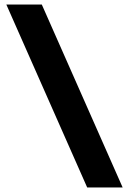

<svg xmlns="http://www.w3.org/2000/svg" viewBox="-20 -790 571 850"><path d="M523 40H366L8 -770H165Z"/></svg>

Font: M PLUS 2 Thin ExtraBold
Style: Regular
Weight: 800
Version: Version 1.001